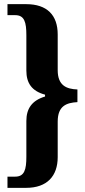

<svg xmlns="http://www.w3.org/2000/svg" viewBox="-20 -780 409 925"><path d="M16 125H106C207 125 258 68 258 -23V-194C258 -270 300 -285 353 -288V-349C300 -351 258 -368 258 -442V-614C258 -707 207 -760 106 -760H16V-707H53C98 -707 107 -673 107 -610V-440C107 -380 133 -341 197 -324V-315C134 -296 107 -257 107 -197V-25C107 37 98 71 53 71H16Z"/></svg>

Font: Noto Serif Hebrew ExtraCondensed ExtraBold
Style: Regular
Weight: 800
Width: 2
Designer: Monotype Design Team
Foundry: Monotype Imaging Inc.
Version: Version 2.004